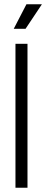

<svg xmlns="http://www.w3.org/2000/svg" viewBox="-20 -874 215 894"><path d="M52 0V-670H108V0ZM99 -740H44L103 -854H175Z"/></svg>

Font: Bricolage Grotesque 48pt ExtraLight
Style: Regular
Weight: 200
Designer: Mathieu Triay
Foundry: Atelier Triay
Version: Version 1.000; ttfautohint (v1.8.4.7-5d5b);gftools[0.9.32]